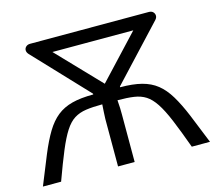

<svg xmlns="http://www.w3.org/2000/svg" viewBox="-99 -814 1056 938"><g transform="rotate(-15 429.0 -345.0)"><path d="M7 0Q41 -85 67 -148Q93 -211 119 -254Q145 -297 177 -322.5Q209 -348 253 -359.5Q297 -371 361 -371V-375L107 -644Q98 -654 98 -664.5Q98 -675 106 -682.5Q114 -690 127 -690H727Q741 -690 748.5 -682.5Q756 -675 756.5 -664.5Q757 -654 748 -644L497 -375V-371Q561 -371 605.5 -359.5Q650 -348 682 -322.5Q714 -297 740 -254Q766 -211 792 -148.5Q818 -86 852 0H760Q728 -88 704 -145.5Q680 -203 657.5 -237Q635 -271 610 -287Q585 -303 551 -308Q517 -313 468 -313Q470 -292 470.5 -273Q471 -254 471 -240V0H387V-240Q387 -254 388.5 -273Q390 -292 391 -313Q342 -313 308 -308Q274 -303 248.5 -287Q223 -271 201 -237Q179 -203 155 -145.5Q131 -88 99 0ZM429 -407 631 -623H222Z"/></g></svg>

Font: Exo 2
Style: Regular
Weight: 400
Designer: Natanael Gama
Foundry: Natanael Gama
Version: Version 2.010